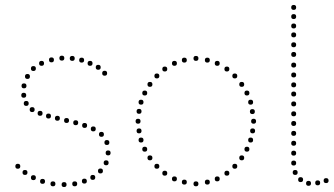

<svg xmlns="http://www.w3.org/2000/svg" viewBox="-20 -750 1348 776"><path d="M230 -505Q220 -505 220 -515Q220 -525 230 -525Q240 -525 240 -515Q240 -505 230 -505ZM272 -504Q262 -504 262 -514Q262 -524 272 -524Q282 -524 282 -514Q282 -504 272 -504ZM310 -497Q300 -497 300 -507Q300 -517 310 -517Q320 -517 320 -507Q320 -497 310 -497ZM344 -484Q334 -484 334 -494Q334 -504 344 -504Q354 -504 354 -494Q354 -484 344 -484ZM403 -444Q393 -444 393 -454Q393 -464 403 -464Q413 -464 413 -454Q413 -444 403 -444ZM188 -498Q178 -498 178 -508Q178 -518 188 -518Q198 -518 198 -508Q198 -498 188 -498ZM148 -484Q138 -484 138 -494Q138 -504 148 -504Q158 -504 158 -494Q158 -484 148 -484ZM115 -463Q105 -463 105 -473Q105 -483 115 -483Q125 -483 125 -473Q125 -463 115 -463ZM91 -431Q81 -431 81 -441Q81 -451 91 -451Q101 -451 101 -441Q101 -431 91 -431ZM77 -393Q67 -393 67 -403Q67 -413 77 -413Q87 -413 87 -403Q87 -393 77 -393ZM239 -14Q249 -14 249 -4Q249 6 239 6Q229 6 229 -4Q229 -14 239 -14ZM282 -17Q292 -17 292 -7Q292 3 282 3Q272 3 272 -7Q272 -17 282 -17ZM321 -28Q331 -28 331 -18Q331 -8 321 -8Q311 -8 311 -18Q311 -28 321 -28ZM355 -43Q365 -43 365 -33Q365 -23 355 -23Q345 -23 345 -33Q345 -43 355 -43ZM386 -69Q396 -69 396 -59Q396 -49 386 -49Q376 -49 376 -59Q376 -69 386 -69ZM417 -142Q427 -142 427 -132Q427 -122 417 -122Q407 -122 407 -132Q407 -142 417 -142ZM412 -184Q422 -184 422 -174Q422 -164 412 -164Q402 -164 402 -174Q402 -184 412 -184ZM409 -102Q419 -102 419 -92Q419 -82 409 -82Q399 -82 399 -92Q399 -102 409 -102ZM390 -217Q400 -217 400 -207Q400 -197 390 -197Q380 -197 380 -207Q380 -217 390 -217ZM194 -17Q204 -17 204 -7Q204 3 194 3Q184 3 184 -7Q184 -17 194 -17ZM152 -27Q162 -27 162 -17Q162 -7 152 -7Q142 -7 142 -17Q142 -27 152 -27ZM115 -42Q125 -42 125 -32Q125 -22 115 -22Q105 -22 105 -32Q105 -42 115 -42ZM81 -63Q91 -63 91 -53Q91 -43 81 -43Q71 -43 71 -53Q71 -63 81 -63ZM52 -88Q62 -88 62 -78Q62 -68 52 -68Q42 -68 42 -78Q42 -88 52 -88ZM357 -239Q367 -239 367 -229Q367 -219 357 -219Q347 -219 347 -229Q347 -239 357 -239ZM322 -253Q332 -253 332 -243Q332 -233 322 -233Q312 -233 312 -243Q312 -253 322 -253ZM286 -264Q296 -264 296 -254Q296 -244 286 -244Q276 -244 276 -254Q276 -264 286 -264ZM249 -273Q259 -273 259 -263Q259 -253 249 -253Q239 -253 239 -263Q239 -273 249 -273ZM212 -282Q222 -282 222 -272Q222 -262 212 -262Q202 -262 202 -272Q202 -282 212 -282ZM176 -291Q186 -291 186 -281Q186 -271 176 -271Q166 -271 166 -281Q166 -291 176 -291ZM142 -302Q152 -302 152 -292Q152 -282 142 -282Q132 -282 132 -292Q132 -302 142 -302ZM110 -317Q120 -317 120 -307Q120 -297 110 -297Q100 -297 100 -307Q100 -317 110 -317ZM76 -375Q86 -375 86 -365Q86 -355 76 -355Q66 -355 66 -365Q66 -375 76 -375ZM86 -342Q96 -342 96 -332Q96 -322 86 -322Q76 -322 76 -332Q76 -342 86 -342ZM377 -468Q367 -468 367 -478Q367 -488 377 -488Q387 -488 387 -478Q387 -468 377 -468Z M772 -504Q762 -504 762 -514Q762 -524 772 -524Q782 -524 782 -514Q782 -504 772 -504ZM818 -497Q808 -497 808 -507Q808 -517 818 -517Q828 -517 828 -507Q828 -497 818 -497ZM858 -484Q848 -484 848 -494Q848 -504 858 -504Q868 -504 868 -494Q868 -484 858 -484ZM897 -461Q887 -461 887 -471Q887 -481 897 -481Q907 -481 907 -471Q907 -461 897 -461ZM929 -433Q919 -433 919 -443Q919 -453 929 -453Q939 -453 939 -443Q939 -433 929 -433ZM978 -364Q968 -364 968 -374Q968 -384 978 -384Q988 -384 988 -374Q988 -364 978 -364ZM993 -327Q983 -327 983 -337Q983 -347 993 -347Q1003 -347 1003 -337Q1003 -327 993 -327ZM1005 -250Q995 -250 995 -260Q995 -270 1005 -270Q1015 -270 1015 -260Q1015 -250 1005 -250ZM957 -399Q947 -399 947 -409Q947 -419 957 -419Q967 -419 967 -409Q967 -399 957 -399ZM1000 -289Q990 -289 990 -299Q990 -309 1000 -309Q1010 -309 1010 -299Q1010 -289 1000 -289ZM725 -497Q715 -497 715 -507Q715 -517 725 -517Q735 -517 735 -507Q735 -497 725 -497ZM685 -484Q675 -484 675 -494Q675 -504 685 -504Q695 -504 695 -494Q695 -484 685 -484ZM646 -461Q636 -461 636 -471Q636 -481 646 -481Q656 -481 656 -471Q656 -461 646 -461ZM614 -433Q604 -433 604 -443Q604 -453 614 -453Q624 -453 624 -443Q624 -433 614 -433ZM565 -364Q555 -364 555 -374Q555 -384 565 -384Q575 -384 575 -374Q575 -364 565 -364ZM550 -327Q540 -327 540 -337Q540 -347 550 -347Q560 -347 560 -337Q560 -327 550 -327ZM538 -250Q528 -250 528 -260Q528 -270 538 -270Q548 -270 548 -260Q548 -250 538 -250ZM586 -399Q576 -399 576 -409Q576 -419 586 -419Q596 -419 596 -409Q596 -399 586 -399ZM542 -290Q532 -290 532 -300Q532 -310 542 -310Q552 -310 552 -300Q552 -290 542 -290ZM772 -17Q782 -17 782 -7Q782 3 772 3Q762 3 762 -7Q762 -17 772 -17ZM818 -24Q828 -24 828 -14Q828 -4 818 -4Q808 -4 808 -14Q808 -24 818 -24ZM858 -37Q868 -37 868 -27Q868 -17 858 -17Q848 -17 848 -27Q848 -37 858 -37ZM897 -60Q907 -60 907 -50Q907 -40 897 -40Q887 -40 887 -50Q887 -60 897 -60ZM929 -88Q939 -88 939 -78Q939 -68 929 -68Q919 -68 919 -78Q919 -88 929 -88ZM978 -157Q988 -157 988 -147Q988 -137 978 -137Q968 -137 968 -147Q968 -157 978 -157ZM993 -194Q1003 -194 1003 -184Q1003 -174 993 -174Q983 -174 983 -184Q983 -194 993 -194ZM957 -122Q967 -122 967 -112Q967 -102 957 -102Q947 -102 947 -112Q947 -122 957 -122ZM1001 -231Q1011 -231 1011 -221Q1011 -211 1001 -211Q991 -211 991 -221Q991 -231 1001 -231ZM725 -24Q735 -24 735 -14Q735 -4 725 -4Q715 -4 715 -14Q715 -24 725 -24ZM685 -37Q695 -37 695 -27Q695 -17 685 -17Q675 -17 675 -27Q675 -37 685 -37ZM646 -60Q656 -60 656 -50Q656 -40 646 -40Q636 -40 636 -50Q636 -60 646 -60ZM614 -88Q624 -88 624 -78Q624 -68 614 -68Q604 -68 604 -78Q604 -88 614 -88ZM565 -157Q575 -157 575 -147Q575 -137 565 -137Q555 -137 555 -147Q555 -157 565 -157ZM550 -194Q560 -194 560 -184Q560 -174 550 -174Q540 -174 540 -184Q540 -194 550 -194ZM586 -122Q596 -122 596 -112Q596 -102 586 -102Q576 -102 576 -112Q576 -122 586 -122ZM542 -231Q552 -231 552 -221Q552 -211 542 -211Q532 -211 532 -221Q532 -231 542 -231Z M1298 -10Q1288 -10 1288 -20Q1288 -30 1298 -30Q1308 -30 1308 -20Q1308 -10 1298 -10ZM1167 -241Q1157 -241 1157 -251Q1157 -261 1167 -261Q1177 -261 1177 -251Q1177 -241 1167 -241ZM1167 -201Q1157 -201 1157 -211Q1157 -221 1167 -221Q1177 -221 1177 -211Q1177 -201 1167 -201ZM1167 -161Q1157 -161 1157 -171Q1157 -181 1167 -181Q1177 -181 1177 -171Q1177 -161 1167 -161ZM1167 -121Q1157 -121 1157 -131Q1157 -141 1167 -141Q1177 -141 1177 -131Q1177 -121 1167 -121ZM1167 -81Q1157 -81 1157 -91Q1157 -101 1167 -101Q1177 -101 1177 -91Q1177 -81 1167 -81ZM1173 -43Q1163 -43 1163 -53Q1163 -63 1173 -63Q1183 -63 1183 -53Q1183 -43 1173 -43ZM1195 -14Q1185 -14 1185 -24Q1185 -34 1195 -34Q1205 -34 1205 -24Q1205 -14 1195 -14ZM1167 -559Q1157 -559 1157 -569Q1157 -579 1167 -579Q1177 -579 1177 -569Q1177 -559 1167 -559ZM1167 -520Q1157 -520 1157 -530Q1157 -540 1167 -540Q1177 -540 1177 -530Q1177 -520 1167 -520ZM1167 -477Q1157 -477 1157 -487Q1157 -497 1167 -497Q1177 -497 1177 -487Q1177 -477 1167 -477ZM1167 -397Q1157 -397 1157 -407Q1157 -417 1167 -417Q1177 -417 1177 -407Q1177 -397 1167 -397ZM1167 -360Q1157 -360 1157 -370Q1157 -380 1167 -380Q1177 -380 1177 -370Q1177 -360 1167 -360ZM1167 -320Q1157 -320 1157 -330Q1157 -340 1167 -340Q1177 -340 1177 -330Q1177 -320 1167 -320ZM1167 -280Q1157 -280 1157 -290Q1157 -300 1167 -300Q1177 -300 1177 -290Q1177 -280 1167 -280ZM1167 -710Q1157 -710 1157 -720Q1157 -730 1167 -730Q1177 -730 1177 -720Q1177 -710 1167 -710ZM1167 -673Q1157 -673 1157 -683Q1157 -693 1167 -693Q1177 -693 1177 -683Q1177 -673 1167 -673ZM1167 -635Q1157 -635 1157 -645Q1157 -655 1167 -655Q1177 -655 1177 -645Q1177 -635 1167 -635ZM1167 -599Q1157 -599 1157 -609Q1157 -619 1167 -619Q1177 -619 1177 -609Q1177 -599 1167 -599ZM1167 -437Q1157 -437 1157 -447Q1157 -457 1167 -457Q1177 -457 1177 -447Q1177 -437 1167 -437ZM1227 1Q1217 1 1217 -9Q1217 -19 1227 -19Q1237 -19 1237 -9Q1237 1 1227 1ZM1264 -1Q1254 -1 1254 -11Q1254 -21 1264 -21Q1274 -21 1274 -11Q1274 -1 1264 -1Z"/></svg>

Font: Raleway Dots
Style: Regular
Weight: 400
Designer: Matt McInerney, Pablo Impallari, Rodrigo Fuenzalida, Brenda Gallo
Foundry: Matt McInerney, Pablo Impallari, Rodrigo Fuenzalida, Brenda Gallo
Version: Version 1.000